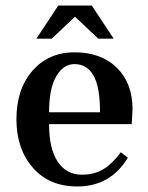

<svg xmlns="http://www.w3.org/2000/svg" viewBox="-20 -671 540 701"><path d="M112.8 -529.8 192.9 -650.9H314.9L395 -529.8H338.9L253.9 -609.9L168.9 -529.8ZM262.2 9.8Q159.2 9.8 99.6 -59.1Q40 -127.9 40 -234.9Q40 -346.2 98.9 -413.1Q157.7 -480 252 -480Q349.1 -480 406.5 -423.8Q463.9 -367.7 463.9 -272L460.9 -217.8H159.2Q159.2 -127.4 190.9 -80.3Q222.7 -33.2 278.8 -33.2Q325.7 -33.2 358.9 -54.2Q392.1 -75.2 420.9 -115.2L446.8 -95.2Q383.3 9.8 262.2 9.8ZM159.2 -261.2H345.2Q345.2 -353 321.5 -395Q297.9 -437 252 -437Q211.4 -437 185.3 -392.3Q159.2 -347.7 159.2 -261.2Z"/></svg>

Font: El Messiri SemiBold
Style: Regular
Weight: 600
Designer: Mohamed Gaber
Foundry: Kief Type Foundry
Version: Version 2.007;PS 002.007;hotconv 1.0.88;makeotf.lib2.5.64775